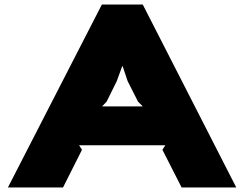

<svg xmlns="http://www.w3.org/2000/svg" viewBox="-20 -830 1081 850"><path d="M1026 0H784L699 -167L712 -187H330L343 -167L259 0H15L431 -810H612ZM612 -359 591 -380 545 -471 523 -537H521L497 -471L452 -380L432 -359Z"/></svg>

Font: TypoPRO Sinkin Sans
Style: 900 X Black
Weight: 950
Designer: Keith Bates
Foundry: K-Type
Version: Sinkin Sans (version 1.0)  by Keith Bates   •   © 2014   www